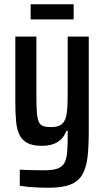

<svg xmlns="http://www.w3.org/2000/svg" viewBox="-20 -682 492 902"><path d="M208 200Q183 200 159 199Q135 198 113.5 196Q92 194 73 191V115Q89 116 106.5 116.5Q124 117 144.5 117.5Q165 118 186 118Q226 118 248.5 110.5Q271 103 281.5 85.5Q292 68 295 38Q298 8 298 -38V-67H291Q283 -43 267 -27.5Q251 -12 228.5 -4.5Q206 3 176 3Q134 3 109 -10Q84 -23 71.5 -48.5Q59 -74 55.5 -113Q52 -152 52 -203V-510H151V-225Q151 -179 153.5 -150.5Q156 -122 163 -108Q170 -94 183.5 -89.5Q197 -85 221 -85Q248 -85 263.5 -94Q279 -103 286.5 -122Q294 -141 296 -172.5Q298 -204 298 -249V-510H397V-66Q397 4 391.5 54Q386 104 367.5 137Q349 170 311 185Q273 200 208 200ZM124 -591V-662H326V-591Z"/></svg>

Font: Saira Condensed SemiBold
Style: Regular
Weight: 600
Width: 3
Designer: Hector Gatti with collaboration of the Omnibus-Type team
Foundry: Omnibus-Type
Version: Version 1.100